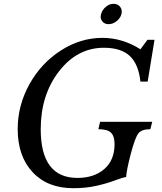

<svg xmlns="http://www.w3.org/2000/svg" viewBox="-20 -979 849 1009"><path d="M387 -44Q474 -44 528 -90.5Q582 -137 582 -222Q582 -263 563.5 -281.5Q545 -300 497 -300L506 -339H780L770 -300Q725 -300 707.5 -278.5Q690 -257 666 -166Q644 -79 643 -49Q624 -46 581.5 -30Q539 -14 484.5 -2Q430 10 365 10Q230 10 151.5 -74Q73 -158 73 -301Q73 -425 134.5 -536Q196 -647 299.5 -713.5Q403 -780 518 -780Q623 -780 718 -720L755 -770H792L756 -550H718Q708 -642 662 -685Q616 -728 526 -728Q386 -728 290 -604Q194 -480 194 -300Q194 -44 387 -44ZM511 -904Q517 -927 536 -943Q555 -959 576 -959Q599 -959 611.5 -943Q624 -927 618 -904Q612 -883 592.5 -867.5Q573 -852 550 -852Q529 -852 517 -867.5Q505 -883 511 -904Z"/></svg>

Font: Libre Baskerville
Style: Italic
Weight: 400
Italic angle: -15°
Designer: Pablo Impallari, Rodrigo Fuenzalida
Foundry: Pablo Impallari, Rodrigo Fuenzalida
Version: Version 1.051;Glyphs 3.2.3 (3260)